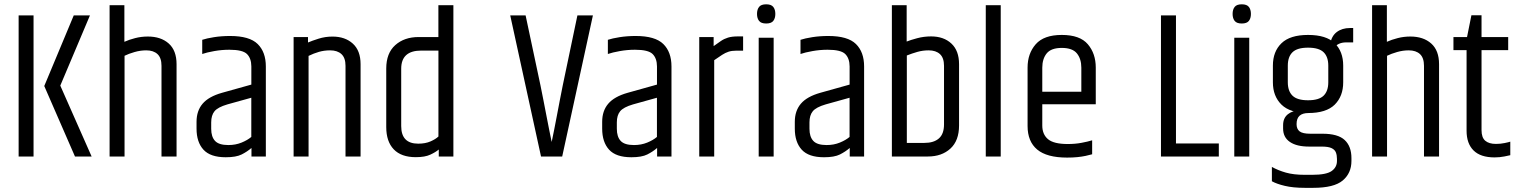

<svg xmlns="http://www.w3.org/2000/svg" viewBox="-20 -745 7225 914"><path d="M331.1 -671.7H408.2L267 -337.5L416.2 0H336.9L190.7 -335.5ZM68.7 -671.7H139.7V0H68.7Z M501.7 -720.1H572.1V-546Q594.5 -556.2 623.5 -563.6Q652.5 -571.1 684 -571.1Q745.8 -571.1 783.1 -538Q820.5 -504.8 820.5 -439.4V0H748.8V-431.6Q748.8 -469.6 729.7 -487.5Q710.5 -505.3 676 -505.3Q648.4 -505.3 620.6 -497.3Q592.8 -489.3 572.9 -479.5V0H501.7Z M942.7 -555.5Q963.5 -562.5 999.1 -568.1Q1034.8 -573.7 1075.2 -573.7Q1167.8 -573.7 1206.6 -535.5Q1245.5 -497.3 1245.5 -428.6V0H1177.1V-40.6Q1156.9 -23.1 1130.4 -9.7Q1103.9 3.6 1054.6 3.6Q981.4 3.6 948.5 -32.5Q915.6 -68.6 915.6 -132.7V-165.2Q915.6 -217.4 944.5 -251.3Q973.3 -285.2 1036.7 -303.2L1176.5 -342.3V-428.8Q1176.3 -467.3 1155.7 -487.8Q1135.1 -508.2 1071.8 -508.2Q1035.5 -508.2 999.6 -501.8Q963.8 -495.4 942.7 -488ZM1176.3 -93.1V-279.7L1062.4 -248Q1016.8 -234.6 1001.1 -215.3Q985.4 -196.1 985.4 -162.3V-131.9Q985.4 -93.8 1003.7 -74.2Q1022 -54.5 1067 -54.5Q1101.4 -54.5 1129.9 -66.2Q1158.4 -77.9 1176.3 -93.1Z M1446.2 -542.7Q1464.4 -550.7 1496.3 -560.8Q1528.1 -570.9 1562.8 -570.9Q1622.9 -570.9 1659.7 -537.3Q1696.5 -503.8 1696.5 -439.4V0H1624.8V-431.6Q1624.8 -469.6 1605.4 -487.5Q1586 -505.3 1551.4 -505.3Q1523.8 -505.3 1498.6 -498.2Q1473.5 -491 1448.9 -478.9V0H1377.7V-568.7H1446.2Z M2066.9 -720.1H2138.3V0H2068.7V-33.3Q2054.4 -20.9 2028.7 -8.9Q2003 3.2 1959.5 3.2Q1890 3.2 1854.4 -34.1Q1818.7 -71.4 1818.7 -139.9V-418.9Q1818.7 -491.8 1861.6 -530.2Q1904.5 -568.7 1973.1 -568.7H2066.9ZM2067.1 -95.2V-504.2H1985.1Q1889.9 -504.2 1889.9 -417.8V-144.8Q1889.9 -61.1 1970.8 -61.1Q2004.8 -61.1 2029.3 -71.8Q2053.8 -82.5 2067.1 -95.2Z M2728.7 -671.7H2802.5L2656.3 0H2555.5L2408.9 -671.7H2482.1L2552.9 -338.4Q2559.7 -304.4 2566.9 -268.3Q2574.2 -232.1 2580.8 -196.5Q2587.4 -160.9 2594.1 -128.5Q2600.7 -96 2606.2 -69.2Q2611.8 -96 2618.3 -128.5Q2624.9 -160.9 2631.5 -196.9Q2638 -232.9 2645.2 -268.9Q2652.4 -305 2659 -338.8Z M2873.7 -555.5Q2894.5 -562.5 2930.1 -568.1Q2965.8 -573.7 3006.2 -573.7Q3098.8 -573.7 3137.6 -535.5Q3176.5 -497.3 3176.5 -428.6V0H3108.1V-40.6Q3087.9 -23.1 3061.4 -9.7Q3034.9 3.6 2985.6 3.6Q2912.4 3.6 2879.5 -32.5Q2846.6 -68.6 2846.6 -132.7V-165.2Q2846.6 -217.4 2875.5 -251.3Q2904.3 -285.2 2967.7 -303.2L3107.5 -342.3V-428.8Q3107.3 -467.3 3086.7 -487.8Q3066.1 -508.2 3002.8 -508.2Q2966.5 -508.2 2930.6 -501.8Q2894.8 -495.4 2873.7 -488ZM3107.3 -93.1V-279.7L2993.4 -248Q2947.8 -234.6 2932.1 -215.3Q2916.4 -196.1 2916.4 -162.3V-131.9Q2916.4 -93.8 2934.7 -74.2Q2953 -54.5 2998 -54.5Q3032.4 -54.5 3060.9 -66.2Q3089.4 -77.9 3107.3 -93.1Z M3492.6 -571.7H3517.5V-503.8H3484.2Q3463.4 -503.8 3448.1 -498.8Q3432.8 -493.8 3417.4 -483.8Q3402 -473.8 3379.9 -458.5V0H3308.7V-568.7H3377.2V-525.5Q3397.1 -539.7 3412.1 -550Q3427.1 -560.3 3445.7 -566Q3464.3 -571.7 3492.6 -571.7Z M3591.7 -565.3H3662.9V0H3591.7ZM3583.7 -678.7Q3583.7 -699.5 3593.4 -712Q3603.1 -724.5 3627.4 -724.5Q3651.5 -724.5 3661.2 -712Q3670.9 -699.5 3670.9 -678.7Q3670.9 -658.1 3661.2 -645.6Q3651.5 -633.1 3627.4 -633.1Q3603.1 -633.1 3593.4 -645.6Q3583.7 -658.1 3583.7 -678.7Z M3790.7 -555.5Q3811.5 -562.5 3847.1 -568.1Q3882.8 -573.7 3923.2 -573.7Q4015.8 -573.7 4054.6 -535.5Q4093.5 -497.3 4093.5 -428.6V0H4025.1V-40.6Q4004.9 -23.1 3978.4 -9.7Q3951.9 3.6 3902.6 3.6Q3829.4 3.6 3796.5 -32.5Q3763.6 -68.6 3763.6 -132.7V-165.2Q3763.6 -217.4 3792.5 -251.3Q3821.3 -285.2 3884.7 -303.2L4024.5 -342.3V-428.8Q4024.3 -467.3 4003.7 -487.8Q3983.1 -508.2 3919.8 -508.2Q3883.5 -508.2 3847.6 -501.8Q3811.8 -495.4 3790.7 -488ZM4024.3 -93.1V-279.7L3910.4 -248Q3864.8 -234.6 3849.1 -215.3Q3833.4 -196.1 3833.4 -162.3V-131.9Q3833.4 -93.8 3851.7 -74.2Q3870 -54.5 3915 -54.5Q3949.4 -54.5 3977.9 -66.2Q4006.4 -77.9 4024.3 -93.1Z M4225.7 -720.1H4296.1V-547.2Q4314.3 -554.6 4346 -563.1Q4377.8 -571.7 4412.4 -571.7Q4472.5 -571.7 4509 -537.7Q4545.5 -503.8 4545.5 -439.4V-147.8Q4545.5 -75.3 4504.4 -37.7Q4463.2 0 4397.2 0H4225.7ZM4473.9 -431.6Q4473.9 -469.6 4454.5 -487.5Q4435.2 -505.3 4400.6 -505.3Q4373 -505.3 4347.2 -498Q4321.5 -490.7 4296.9 -480.9V-64.7H4380.4Q4425.4 -64.7 4449.6 -86.1Q4473.9 -107.4 4473.9 -152.8Z M4672.7 -720.1H4743.9V0H4672.7Z M4871.7 -423.2Q4871.7 -490.1 4910.5 -534.4Q4949.3 -578.7 5034.6 -578.7Q5120.8 -578.7 5158.5 -534.4Q5196.3 -490.1 5196.3 -423.2V-268H5127.6V-422.8Q5127.6 -464.7 5106.5 -490.8Q5085.4 -516.9 5034.6 -516.9Q4983.8 -516.9 4962.7 -490.8Q4941.7 -464.7 4941.7 -422.8V-173.4L4871.7 -173.8ZM4871.7 -192.1H4941.7V-147.6Q4941.7 -105.2 4969.1 -82.3Q4996.6 -59.4 5063.1 -59.4Q5098.3 -59.4 5128.4 -65.1Q5158.6 -70.7 5179.1 -77.1V-10.6Q5165.5 -6.6 5147.8 -2.9Q5130.1 0.8 5108.6 3Q5087.2 5.2 5059.9 5.2Q4963.4 5.2 4917.5 -33.1Q4871.7 -71.4 4871.7 -145.1ZM4922.7 -308.3H5196.3V-248.6H4922.7Z M5506.7 -671.7H5578.1V-62H5782.1V0H5506.7Z M5855.7 -565.3H5926.9V0H5855.7ZM5847.7 -678.7Q5847.7 -699.5 5857.4 -712Q5867.1 -724.5 5891.4 -724.5Q5915.5 -724.5 5925.2 -712Q5934.9 -699.5 5934.9 -678.7Q5934.9 -658.1 5925.2 -645.6Q5915.5 -633.1 5891.4 -633.1Q5867.1 -633.1 5857.4 -645.6Q5847.7 -658.1 5847.7 -678.7Z M6088.1 -149.1Q6088.1 -183.2 6111 -201.3Q6134 -219.3 6162.9 -217.7Q6175.4 -217.7 6187.2 -214.4Q6198.9 -211.1 6209 -206.9Q6180.8 -206.9 6166.5 -194.1Q6152.2 -181.3 6152.2 -154.1Q6152.2 -130.8 6166.7 -119.6Q6181.2 -108.4 6217.5 -108.4H6275.6Q6349.3 -108.4 6381.3 -78.4Q6413.4 -48.4 6413.4 8.1V21.3Q6413.4 79.4 6371.8 114.3Q6330.2 149.2 6231.6 149.2H6191.5Q6135.7 149.2 6096.4 139.8Q6057.1 130.5 6034.7 117.8V49.6Q6064.4 66.2 6101.3 76.7Q6138.2 87.2 6190.6 87.2H6226.6Q6293.5 87.2 6319 69.3Q6344.5 51.4 6344.5 21.2V11.5Q6344.5 -5.8 6339.5 -19Q6334.5 -32.2 6319.1 -39.7Q6303.7 -47.2 6271.8 -47.2H6211.6Q6152.6 -47.2 6120.4 -69.3Q6088.1 -91.4 6088.1 -133.1ZM6039.5 -432.7Q6039.5 -499.6 6080.3 -539.1Q6121.1 -578.7 6206.9 -578.7Q6293.7 -578.7 6334 -539.1Q6374.2 -499.6 6374.2 -432.7V-353.1Q6374.2 -287.2 6334 -247Q6293.7 -206.9 6206.9 -206.9Q6121.1 -206.9 6080.3 -247Q6039.5 -287.2 6039.5 -353.1ZM6303.2 -432.5Q6303.2 -474.6 6280.9 -496.4Q6258.5 -518.1 6206.9 -518.1Q6155.2 -518.1 6132.9 -496.4Q6110.5 -474.6 6110.5 -432.5V-353.3Q6110.5 -311.4 6132.9 -289.5Q6155.2 -267.7 6206.9 -267.7Q6258.5 -267.7 6280.9 -289.5Q6303.2 -311.4 6303.2 -353.3ZM6406.5 -611.6H6421.7V-543.2H6388.3Q6367.4 -543.2 6352.6 -535.7Q6337.8 -528.3 6328.4 -515.7L6312.1 -533.6Q6317.8 -572.8 6343.2 -592.2Q6368.6 -611.6 6406.5 -611.6Z M6511.7 -720.1H6582.1V-546Q6604.5 -556.2 6633.5 -563.6Q6662.5 -571.1 6694 -571.1Q6755.8 -571.1 6793.1 -538Q6830.5 -504.8 6830.5 -439.4V0H6758.8V-431.6Q6758.8 -469.6 6739.7 -487.5Q6720.5 -505.3 6686 -505.3Q6658.4 -505.3 6630.6 -497.3Q6602.8 -489.3 6582.9 -479.5V0H6511.7Z M6984.5 -672.3H7032.7V-568.7H7159.6V-506.4H7032.7V-125.9Q7032.7 -90.1 7050.4 -75Q7068.1 -59.9 7101.5 -59.9Q7122.8 -59.9 7143 -64.1Q7163.2 -68.3 7169.6 -70.7V-6.2Q7164 -4.6 7141.6 -0.2Q7119.2 4.3 7094.8 4.3Q7027.9 4.3 6994.7 -28.8Q6961.5 -61.8 6961.5 -122.5V-506.4H6899V-568.7H6963.7Z"/></svg>

Font: Khand Variable Light
Style: Regular
Weight: 300
Designer: Satya Rajpurohit
Foundry: Indian Type Foundry
Version: Version 3.000